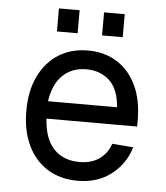

<svg xmlns="http://www.w3.org/2000/svg" viewBox="-52 -755 704 814"><g transform="rotate(5 300.0 -348.5)"><path d="M309 12Q234 12 179.5 -22Q125 -56 95.5 -118.5Q66 -181 66 -265Q66 -349 95.5 -411Q125 -473 178.5 -507.5Q232 -542 305 -542Q374 -542 427 -509.5Q480 -477 510 -415Q540 -353 540 -264V-239H154Q159 -154 199.5 -111Q240 -68 309 -68Q361 -68 394.5 -92.5Q428 -117 441 -157L531 -150Q510 -79 451.5 -33.5Q393 12 309 12ZM154 -313H448Q442 -390 403 -426Q364 -462 305 -462Q244 -462 204.5 -424.5Q165 -387 154 -313ZM166 -611V-709H254V-611ZM358 -611V-709H446V-611Z"/></g></svg>

Font: Geist Mono
Style: Regular
Weight: 400
Monospace: yes
Designer: Basement.studio, Andrés Briganti, Mateo Zaragoza
Foundry: Basement.studio, Vercel, Andrés Briganti, Guido Ferreyra, Mateo Zaragoza
Version: Version 1.500; ttfautohint (v1.8.4.7-5d5b)